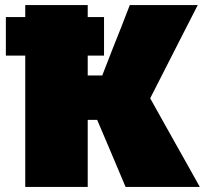

<svg xmlns="http://www.w3.org/2000/svg" viewBox="-20 -733 812 753"><path d="M79 0V-515H3V-666H79V-713H324V-666H388V-515H324V-437H381L423 -545Q438.5 -583.5 453.8 -622.2Q469 -661 489 -713H755.5Q724.5 -652.5 694 -592.8Q663.5 -533 632.5 -472L569 -347.5L618.5 -259Q641.5 -218 668.2 -170.2Q695 -122.5 720.2 -77.8Q745.5 -33 763.5 0H472.5Q455.5 -40.5 440 -76.8Q424.5 -113 410 -148L361 -263H324V0Z"/></svg>

Font: Commissioner Black
Style: Regular
Weight: 900
Designer: Kostas Bartsokas
Foundry: Kostas Bartsokas
Version: Version 1.000; ttfautohint (v1.8.3)